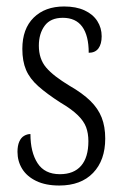

<svg xmlns="http://www.w3.org/2000/svg" viewBox="-20 -563 380 593"><path d="M163 10Q121 10 92 -4Q63 -18 48.5 -41.5Q34 -65 34 -94Q34 -113 39.5 -125.5Q45 -138 54.5 -143.5Q64 -149 74 -149Q74 -93 96 -59Q118 -25 165 -25Q208 -25 230.5 -51Q253 -77 253 -127Q253 -151 246 -170Q239 -189 220 -207.5Q201 -226 167 -246Q125 -273 98.5 -296.5Q72 -320 60.5 -347Q49 -374 49 -412Q49 -474 84 -508.5Q119 -543 178 -543Q215 -543 241 -531Q267 -519 280.5 -498Q294 -477 294 -451Q294 -427 284 -413.5Q274 -400 254 -400Q254 -453 234 -480.5Q214 -508 174 -508Q136 -508 118 -483.5Q100 -459 100 -422Q100 -381 122.5 -354.5Q145 -328 195 -298Q235 -275 259 -251.5Q283 -228 294 -200Q305 -172 305 -135Q305 -68 267.5 -29Q230 10 163 10Z"/></svg>

Font: Noto Serif Khmer ExtraCondensed Light
Style: Regular
Weight: 300
Width: 2
Designer: Danh Hong and the Monotype Design Team
Foundry: Monotype Imaging Inc.
Version: Version 2.004